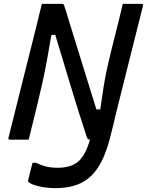

<svg xmlns="http://www.w3.org/2000/svg" viewBox="-20 -720 758 990"><path d="M128 0H32Q20 0 24 -11Q60 -154 95.5 -297Q131 -440 167 -582Q174 -612 181.5 -641.5Q189 -671 196 -700H297Q305 -700 307.5 -697.5Q310 -695 314 -682Q323 -653 340 -598Q357 -543 379.5 -470.5Q402 -398 427 -317Q452 -236 477 -156H497Q506 -220 513.5 -267.5Q521 -315 529.5 -355Q538 -395 548 -436Q558 -477 571 -529Q582 -571 592.5 -614Q603 -657 613 -700H709Q721 -700 717 -689Q682 -550 647 -410.5Q612 -271 577 -131Q570 -98 561.5 -65.5Q553 -33 545 0Q521 90 484.5 145Q448 200 395 225Q342 250 266 250Q221 250 180.5 240.5Q140 231 126 218Q124 216 125 210Q130 187 136 164.5Q142 142 148 119H165Q191 132 217 138.5Q243 145 277 145Q347 145 384 112.5Q421 80 444 0Q437 0 434 -2.5Q431 -5 427 -15Q385 -142 345 -275Q305 -408 265 -540H245Q232 -463 221.5 -406Q211 -349 199.5 -297Q188 -245 173 -183Z"/></svg>

Font: Recursive Sn Lnr St Med
Style: Italic
Weight: 500
Italic angle: -15°
Version: Version 1.079;hotconv 1.0.112;makeotfexe 2.5.65598; ttfautoh